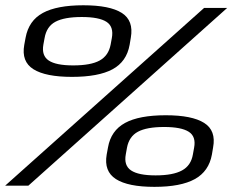

<svg xmlns="http://www.w3.org/2000/svg" viewBox="-32 -704 882 728"><path d="M-12.5 0H75.5L829.5 -674H742ZM241 -412.5Q341 -412.5 394.5 -441.2Q448 -470 459.5 -534L464 -561Q475.5 -626 429.8 -655Q384 -684 284 -684Q184 -684 130.5 -655Q77 -626 65 -561L60 -534Q48.5 -470.5 94.8 -441.5Q141 -412.5 241 -412.5ZM245.5 -456Q180.5 -456 152.8 -474.5Q125 -493 132.5 -535L137 -559.5Q144.5 -603.5 178.2 -621.5Q212 -639.5 278 -639.5Q343.5 -639.5 371.8 -621.2Q400 -603 392 -559.5L387.5 -535Q379.5 -493 345.8 -474.5Q312 -456 245.5 -456ZM553.5 4.5Q653.5 4.5 706.8 -25Q760 -54.5 771.5 -118L776 -145Q788 -209 742 -238Q696 -267 596.5 -267Q495.5 -267 442 -237.8Q388.5 -208.5 377.5 -145L372.5 -118Q361.5 -54.5 407.5 -25Q453.5 4.5 553.5 4.5ZM558 -39Q493 -39 465 -57.8Q437 -76.5 445 -119L449.5 -144Q457.5 -186.5 491 -204.5Q524.5 -222.5 590.5 -222.5Q655 -222.5 683.5 -204.5Q712 -186.5 704 -144L699.5 -119Q692.5 -76.5 658.2 -57.8Q624 -39 558 -39Z"/></svg>

Font: Anybody Expanded
Style: Italic
Weight: 400
Width: 7
Italic angle: -10°
Version: Version 1.113;gftools[0.9.25]